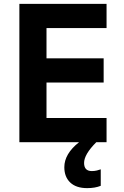

<svg xmlns="http://www.w3.org/2000/svg" viewBox="-20 -734 640 991"><path d="M500 225V140Q492 143 480 146Q468 149 454 149Q414 149 414 107Q414 63 477 0H530V-125H220V-308H515V-433H220V-589H530V-714H80V0H388Q312 60 312 129Q312 179 342.5 208Q373 237 430 237Q471 237 500 225Z"/></svg>

Font: Noto Sans Mono UI
Style: Bold
Weight: 700
Designer: Monotype Design team
Foundry: Monotype Imaging Inc.
Version: 1.000